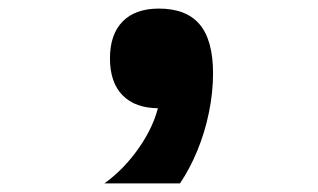

<svg xmlns="http://www.w3.org/2000/svg" viewBox="-20 -242 740 447"><path d="M223 185Q269 152 304 101.5Q339 51 350 0V-222Q414 -222 445 -185Q476 -148 476 -71Q476 -27 466.5 19.5Q457 66 439.5 108.5Q422 151 399 185ZM350 10Q295 10 265.5 -20Q236 -50 236 -106Q236 -162 265.5 -192Q295 -222 350 -222Q405 -222 434.5 -192Q464 -162 464 -106Q464 -50 434.5 -20Q405 10 350 10Z"/></svg>

Font: Martian Mono SemiExpanded SemiBold
Style: Regular
Weight: 600
Monospace: yes
Version: Version 0.930